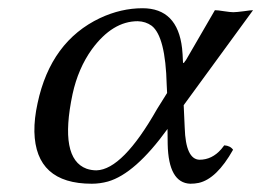

<svg xmlns="http://www.w3.org/2000/svg" viewBox="-20 -439 638 469"><path d="M428.7 -182.1 431.2 -127Q433.6 -49.8 467.3 -48.8Q498 -48.8 520.5 -74.7Q524.4 -79.6 527.8 -84Q542.5 -83 549.3 -73.2Q509.3 -2 465.3 7.8Q455.6 9.8 444.8 9.8Q391.6 7.8 389.6 -86.9L389.2 -124Q310.1 -14.6 243.7 4.4Q224.1 9.8 204.1 9.8Q66.9 9.8 64 -117.2Q63.5 -149.4 71.8 -187Q104 -337.9 224.6 -395Q275.9 -418.9 328.1 -418.9Q413.6 -418.9 424.8 -320.8Q426.3 -306.2 426.8 -290Q426.8 -280.3 432.1 -289.6Q433.1 -291 434.1 -292L504.9 -414.1Q511.7 -414.1 527.3 -411.6Q543 -409.2 549.8 -409.2Q557.1 -409.2 575.7 -411.6Q592.3 -414.1 598.1 -414.1ZM388.2 -211.9 387.2 -231.9Q384.3 -349.6 350.6 -376Q335.9 -386.7 316.4 -387.2Q254.9 -387.2 204.6 -318.8Q170.9 -272 157.2 -209Q124 -51.8 191.4 -26.9Q203.1 -22.9 215.8 -22.9Q279.8 -24.9 363.8 -172.9Z"/></svg>

Font: Linux Libertine Display Slanted O
Style: Slanted
Weight: 400
Designer: Philipp H. Poll
Foundry: Philipp H. Poll
Version: Version 5.0.9